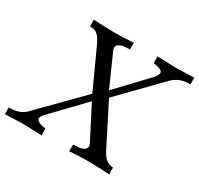

<svg xmlns="http://www.w3.org/2000/svg" viewBox="-186 -895 1125 1085"><g transform="rotate(30 377.0 -353.0)"><path d="M677 -706 789 -710V-666H783Q716 -666 674 -623L428 -371L557 -116Q564 -102 572 -88.5Q580 -75 590 -64.5Q600 -54 613 -47.5Q626 -41 645 -40L646 4Q568 -1 506 -1Q444 -1 384 4L385 -40H389Q401 -40 417 -41.5Q433 -43 445.5 -48Q458 -53 464.5 -63.5Q471 -74 464 -92L354 -305L163 -106Q133 -76 147 -60.5Q161 -45 203 -40L205 4L76 0L-35 4V-40H-29Q42 -40 79 -83L335 -343L222 -590Q212 -612 203 -626.5Q194 -641 184.5 -650Q175 -659 162.5 -662.5Q150 -666 134 -666L133 -710Q211 -705 273 -705Q335 -705 395 -710L394 -666H390Q378 -666 362 -664.5Q346 -663 333.5 -658Q321 -653 314.5 -642.5Q308 -632 315 -614L407 -407L590 -600Q619 -634 605.5 -647.5Q592 -661 550 -666L548 -710Z"/></g></svg>

Font: Lusitana
Style: Italic
Weight: 400
Italic angle: -12°
Designer: Ana Paula Megda
Foundry: Ana Paula Megda
Version: Version 1.000; ttfautohint (v1.1) -l 8 -r 50 -G 200 -x 14 -D